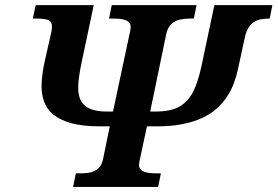

<svg xmlns="http://www.w3.org/2000/svg" viewBox="-20 -734 1090 754"><path d="M143.1 -396Q143.1 -407.7 144.3 -421.1Q145.5 -434.6 147.5 -448.5Q149.4 -462.4 151.9 -475.6Q154.3 -488.8 157.2 -500L180.2 -602.1Q181.6 -607.4 182.9 -615.7Q184.1 -624 184.1 -627.9Q184.1 -649.9 168.7 -655.5Q153.3 -661.1 122.1 -661.1H108.9L120.1 -713.9H348.1L299.8 -485.8Q294.4 -460.4 290.8 -434.8Q287.1 -409.2 287.1 -391.1Q287.1 -366.7 293.2 -348.9Q299.3 -331.1 313 -319.3Q326.7 -307.6 348.4 -301.8Q370.1 -295.9 401.9 -295.9H423.8L488.8 -601.1Q490.7 -606.4 491.9 -614.7Q493.2 -623 493.2 -627Q493.2 -637.7 487.8 -644.5Q482.4 -651.4 472.9 -655Q463.4 -658.7 450 -659.9Q436.5 -661.1 420.9 -661.1H408.2L418.9 -713.9H752L741.2 -661.1H728Q711.4 -661.1 696 -658.9Q680.7 -656.7 668 -650.4Q655.3 -644 646.2 -631.8Q637.2 -619.6 632.8 -600.1L569.8 -295.9H591.8Q634.8 -295.9 664.6 -306.4Q694.3 -316.9 714.8 -339.4Q735.4 -361.8 748.5 -396Q761.7 -430.2 772 -478L821.8 -713.9H1049.8L1039.1 -661.1Q1022 -661.1 1006.8 -658.7Q991.7 -656.2 979 -648.7Q966.3 -641.1 956.8 -626.7Q947.3 -612.3 941.9 -588.9L915 -464.8Q908.7 -435.1 898.2 -406.7Q887.7 -378.4 870.8 -353.3Q854 -328.1 830.1 -306.9Q806.2 -285.6 772.7 -270.3Q739.3 -254.9 695.3 -246.3Q651.4 -237.8 595.2 -237.8H557.1L532.2 -122.1Q525.9 -94.7 525.9 -86.9Q525.9 -76.2 531.5 -69.6Q537.1 -63 546.9 -59.3Q556.6 -55.7 570.1 -54.4Q583.5 -53.2 599.1 -53.2H611.8L601.1 0H267.1L277.8 -53.2H291Q306.6 -53.2 322 -54.7Q337.4 -56.2 350.1 -62Q362.8 -67.9 371.8 -79.1Q380.9 -90.3 384.8 -109.9L411.1 -237.8H373Q305.7 -237.8 261.2 -250Q216.8 -262.2 190.4 -283.4Q164.1 -304.7 153.6 -333.7Q143.1 -362.8 143.1 -396Z"/></svg>

Font: Droid Serif
Style: Bold Italic
Weight: 700
Italic angle: -12°
Designer: Monotype Design team
Foundry: Monotype Imaging Inc.
Version: Version 1.03